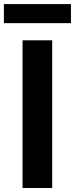

<svg xmlns="http://www.w3.org/2000/svg" viewBox="-58 -942 376 962"><path d="M55 0V-740H203.5V0ZM-38.5 -826V-921.5H297.5V-826Z"/></svg>

Font: Encode Sans Condensed
Style: Bold
Weight: 700
Width: 3
Designer: Multiple Designers
Foundry: Impallari Type
Version: Version 2.000